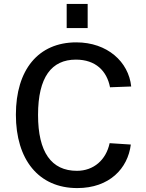

<svg xmlns="http://www.w3.org/2000/svg" viewBox="-20 -949 745 979"><path d="M427 -929H320V-806H427ZM369 -733C175 -733 61 -593 61 -364C61 -135 177 10 374 10C538 10 632 -90 647 -212L539 -219C521 -134 458 -78 372 -78C242 -78 174 -173 174 -363C174 -556 243 -645 367 -645C468 -645 525 -587 541 -504L649 -508C636 -634 527 -733 369 -733Z"/></svg>

Font: United Sans Medium
Style: Regular
Weight: 500
Designer: Pablo Impallari, Rodrigo Fuenzalida (Modified by Dan O. Williams)
Version: Version 1.000;PS 001.000;hotconv 1.0.88;makeotf.lib2.5.64775